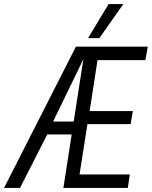

<svg xmlns="http://www.w3.org/2000/svg" viewBox="-59 -931 752 951"><path d="M255 0 296 -265H175L40 0H-39L317 -700H673L661 -633H424L385 -381H599L588 -316H374L335 -67H584L574 0ZM204 -329H306L354 -638ZM377 -742 479 -911H552L433 -742Z"/></svg>

Font: Georama SemiCondensed
Style: Italic
Weight: 400
Width: 4
Italic angle: -9°
Designer: Jean-Baptiste Levee
Foundry: Production Type
Version: Version 1.000